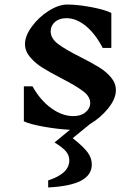

<svg xmlns="http://www.w3.org/2000/svg" viewBox="-20 -561 599 845"><path d="M376 -15 300 47Q348 85 366 110Q384 135 384 163Q384 209 337 234Q290 259 192 264V233Q285 203 285 145Q285 123 270.5 105.5Q256 88 220 66L288 10Q238 8 175 -3Q112 -14 85 -27V-181H123Q158 -119 206 -84.5Q254 -50 303 -50Q336 -50 356.5 -67Q377 -84 377 -108Q377 -136 346 -159.5Q315 -183 251 -216Q199 -243 167 -263Q135 -283 112.5 -309.5Q90 -336 90 -367Q90 -403 120 -444Q150 -485 194 -513Q238 -541 276 -541Q322 -541 382.5 -529.5Q443 -518 470 -504V-350H432Q400 -412 358 -446.5Q316 -481 272 -481Q241 -481 222 -464.5Q203 -448 203 -423Q203 -392 235.5 -367.5Q268 -343 334 -310Q385 -284 416 -265Q447 -246 468.5 -220.5Q490 -195 490 -164Q490 -126 456 -84Q422 -42 376 -15Z"/></svg>

Font: Inknut
Style: Antiqua
Weight: 400
Designer: Claus Eggers Srensen
Foundry: Claus Eggers Srensen
Version: Version 1.000; ttfautohint (v1.2) -l 7 -r 28 -G 50 -x 13 -D 